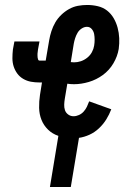

<svg xmlns="http://www.w3.org/2000/svg" viewBox="-20 -548 540 773"><path d="M181 205 215 -1Q191 -9 173.5 -26Q156 -43 147 -65.5Q138 -88 137.5 -114Q137 -140 141 -166L149 -216H139Q121 -216 104.5 -219Q88 -222 73.5 -230.5Q59 -239 49.5 -252Q40 -265 35 -280.5Q30 -296 30 -313.5Q30 -331 32 -349L38 -381H139L133 -349Q133 -345 132 -340.5Q131 -336 131 -332Q131 -328 131 -324Q131 -320 131.5 -316Q132 -312 133.5 -308Q135 -304 139 -304H164L178 -386Q181 -404 187 -422.5Q193 -441 202.5 -457.5Q212 -474 226.5 -488Q241 -502 258 -511.5Q275 -521 293.5 -524.5Q312 -528 331 -528Q353 -528 374 -523Q395 -518 411 -505.5Q427 -493 437.5 -475Q448 -457 453.5 -436.5Q459 -416 460 -394.5Q461 -373 458 -351Q453 -321 436.5 -293Q420 -265 394 -246Q368 -227 337.5 -218Q307 -209 278 -209Q271 -209 264 -209.5Q257 -210 251 -211L241 -151Q239 -139 238.5 -127Q238 -115 241.5 -104.5Q245 -94 254.5 -87Q264 -80 276 -80Q287 -80 298 -85Q309 -90 317 -99Q325 -108 330 -118.5Q335 -129 339 -140L428 -108Q420 -87 408 -67.5Q396 -48 378.5 -31.5Q361 -15 340 -5.5Q319 4 298 7L265 205ZM278 -297Q292 -297 305.5 -301.5Q319 -306 331 -315.5Q343 -325 350 -338Q357 -351 359 -364Q361 -376 361 -388Q361 -400 359 -411Q357 -422 349.5 -431Q342 -440 330 -440Q319 -440 308.5 -433Q298 -426 292 -415.5Q286 -405 282.5 -394Q279 -383 277 -372L265 -298Q268 -298 271.5 -297.5Q275 -297 278 -297Z"/></svg>

Font: Iosevka Curly Slab Semibold
Style: Italic
Weight: 600
Italic angle: -9°
Monospace: yes
Designer: Belleve Invis
Foundry: Belleve Invis
Version: Version 22.1.2; ttfautohint (v1.8.4)